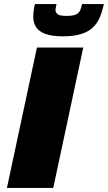

<svg xmlns="http://www.w3.org/2000/svg" viewBox="-20 -921 529 941"><path d="M14 0 161 -688H388L241 0ZM288 -743Q234 -743 202 -755Q170 -767 156.5 -788.5Q143 -810 143 -838Q143 -853 145 -868.5Q147 -884 151 -901H257Q256 -893 254 -886Q252 -879 252 -873Q252 -859 263 -851Q274 -843 306 -843Q338 -843 353 -850.5Q368 -858 373.5 -871.5Q379 -885 382 -901H489Q482 -867 470 -838Q458 -809 436.5 -787.5Q415 -766 378.5 -754.5Q342 -743 288 -743Z"/></svg>

Font: Saira Expanded ExtraBold
Style: Italic
Weight: 800
Width: 7
Italic angle: -12°
Designer: Hector Gatti with collaboration of the Omnibus-Type team
Foundry: Omnibus-Type
Version: Version 1.101